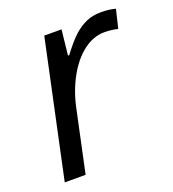

<svg xmlns="http://www.w3.org/2000/svg" viewBox="-106 -627 638 709"><g transform="rotate(-20 213.0 -272.5)"><path d="M425.8 -538.1 408.2 -464.8Q382.3 -471.2 356.9 -471.2Q312.5 -471.2 273.7 -441.9Q234.9 -412.6 205.8 -360.6Q176.8 -308.6 163.1 -245.1L110.8 0H28.8L143.1 -535.2H210.9L200.2 -436H205.1Q240.2 -482.4 263.2 -502.7Q286.1 -522.9 311.3 -533.9Q336.4 -544.9 368.7 -544.9Q400.9 -544.9 425.8 -538.1Z"/></g></svg>

Font: OpenSans-Italic
Style: Italic
Weight: 400
Italic angle: -12°
Foundry: Ascender Corporation
Version: Version 1.10